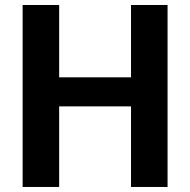

<svg xmlns="http://www.w3.org/2000/svg" viewBox="-20 -742 754 762"><path d="M645 0H500V-319.8H214.8V0H69.8V-722.2H214.8V-435.1H500V-722.2H645Z"/></svg>

Font: Perun
Style: Bold
Weight: 700
Foundry: Copyright (c) Stefan Peev, Context Ltd, 2016
Version: Version 1.0000